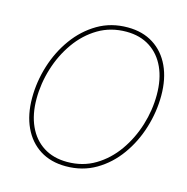

<svg xmlns="http://www.w3.org/2000/svg" viewBox="-109 -841 930 955"><g transform="rotate(15 356.0 -363.5)"><path d="M312.5 9.8Q234.9 9.8 179.2 -25.6Q123.5 -61 93.5 -125.2Q63.5 -189.5 63.5 -275.4Q63.5 -359.9 89.1 -441.9Q114.7 -523.9 163.1 -590.6Q211.4 -657.2 279.5 -697.3Q347.7 -737.3 433.1 -737.3Q510.3 -737.3 565.9 -701.9Q621.6 -666.5 651.4 -602.5Q681.2 -538.6 681.2 -452.1Q681.2 -368.2 655.8 -285.9Q630.4 -203.6 582.5 -137Q534.7 -70.3 466.6 -30.3Q398.4 9.8 312.5 9.8ZM313.5 -12.7Q393.6 -12.7 457.3 -50.8Q521 -88.9 565.9 -152.6Q610.8 -216.3 634.8 -293.7Q658.7 -371.1 658.7 -450.2Q658.7 -530.8 631.6 -590.1Q604.5 -649.4 553.7 -682.1Q502.9 -714.8 432.6 -714.8Q352.1 -714.8 288.1 -676.8Q224.1 -638.7 179 -575Q133.8 -511.2 109.9 -433.6Q85.9 -356 85.9 -276.9Q85.9 -197.3 113 -137.7Q140.1 -78.1 191.2 -45.4Q242.2 -12.7 313.5 -12.7Z"/></g></svg>

Font: Inter 24pt Thin
Style: Italic
Weight: 250
Italic angle: -9.3988°
Version: Version 4.001;git-66647c0bb